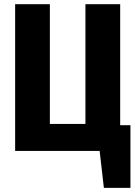

<svg xmlns="http://www.w3.org/2000/svg" viewBox="-20 -731 655 930"><path d="M53.3 0V-710.8H221.5V-130.8H393.8V-710.8H562.1V-124.6H611.8V179H483.1L462.6 0Z"/></svg>

Font: FiraCode Nerd Font Mono
Style: Bold
Weight: 700
Monospace: yes
Designer: Carrois Corporate, Edenspiekermann AG, Nikita Prokopov
Foundry: Carrois Corporate, Edenspiekermann AG, Nikita Prokopov
Version: Version 6.002;Nerd Fonts 3.3.0